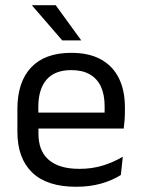

<svg xmlns="http://www.w3.org/2000/svg" viewBox="-20 -703 540 734"><path d="M271 11Q159.5 11 103 -43.5Q46.5 -98 46.5 -199.5V-286.5Q46.5 -389.5 99 -445.2Q151.5 -501 252.5 -501Q320.5 -501 366 -475.8Q411.5 -450.5 434.5 -404Q457.5 -357.5 457.5 -293V-275Q457.5 -259 456.2 -243Q455 -227 453 -211.5H378.5Q379.5 -235.5 379.8 -257Q380 -278.5 380 -296.5Q380 -341 365.8 -371.8Q351.5 -402.5 323.2 -418.8Q295 -435 252.5 -435Q189.5 -435 158 -398.5Q126.5 -362 126.5 -294V-247.5L127 -237.5V-191Q127 -160.5 136 -136Q145 -111.5 164.2 -93.8Q183.5 -76 213.2 -66.8Q243 -57.5 284 -57.5Q331.5 -57.5 372.5 -70Q413.5 -82.5 449.5 -104L442 -34Q409.5 -13.5 366.5 -1.2Q323.5 11 271 11ZM436 -211.5H89V-272.5H436ZM290 -549.5 193 -683H103V-681.5L218 -548.5H290Z"/></svg>

Font: Anek Kannada
Style: Regular
Weight: 400
Version: Version 1.003